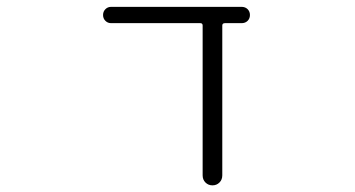

<svg xmlns="http://www.w3.org/2000/svg" viewBox="-20 -565 1040 563"><path d="M631.8 -50.8Q631.8 -38.1 623.5 -29.8Q615.2 -21.5 603 -21.5Q590.8 -21.5 582.5 -29.8Q574.2 -38.1 574.2 -50.8V-490.2Q574.2 -497.1 567.4 -497.1H305.7Q295.9 -497.1 289.1 -503.9Q282.2 -510.7 282.2 -521Q282.2 -531.2 289.1 -538.1Q295.9 -544.9 305.7 -544.9H688.5Q699.2 -544.9 706.1 -538.1Q712.9 -531.2 712.9 -521Q712.9 -510.7 706.1 -503.9Q699.2 -497.1 688.5 -497.1H639.6Q631.8 -497.1 631.8 -490.2Z"/></svg>

Font: Rounded Mgen+ 1m light
Style: Regular
Weight: 200
Designer: [Source Han Sans]
Ryoko NISHIZUKA  (kana & ideographs); Paul D. Hunt (Latin, Greek & Cyrillic); Wenlong ZHANG  (bopomofo
Version: Version 1.059.20150602